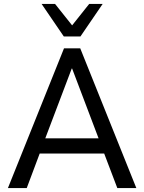

<svg xmlns="http://www.w3.org/2000/svg" viewBox="-20 -949 727 969"><path d="M20 0 303 -705H385L668 0H572L496 -200L537 -174H150L190 -200L115 0ZM342 -603 201 -231 181 -251H505L485 -231L344 -603ZM302 -765 190 -929H258L344 -821L430 -929H498L386 -765Z"/></svg>

Font: Nunito Sans 10pt SemiCondensed Medium
Style: Regular
Weight: 500
Width: 4
Designer: Vernon Adams
Foundry: Vernon Adams
Version: Version 3.101;gftools[0.9.27]